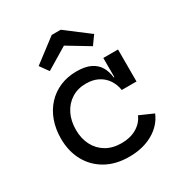

<svg xmlns="http://www.w3.org/2000/svg" viewBox="-184 -920 1001 1062"><g transform="rotate(-30 316.0 -389.0)"><path d="M335 10Q250 10 187.5 -25.2Q125 -60.5 91 -122.8Q57 -185 57 -266Q57 -327 75.5 -378.2Q94 -429.5 128.5 -467Q163 -504.5 210.8 -525Q258.5 -545.5 317 -545.5Q371 -545.5 405.2 -529Q439.5 -512.5 457.2 -482.8Q475 -453 479 -413.5H501.5L483 -331Q477 -369 457 -398.5Q437 -428 404.5 -444.5Q372 -461 329 -461Q276 -461 236.5 -436.2Q197 -411.5 175 -367.5Q153 -323.5 153 -266Q153 -210.5 175.2 -167.8Q197.5 -125 238.2 -100.8Q279 -76.5 336 -76.5Q392.5 -76.5 433 -100.5Q473.5 -124.5 490.5 -165L578 -126.5Q551.5 -63 487.5 -26.5Q423.5 10 335 10ZM483 -331V-535.5H577V-331ZM357 -788.5 505.5 -675.5 466 -620.5 328.5 -703.5 190.5 -620.5 151 -675.5 299.5 -788.5Z"/></g></svg>

Font: Hepta Slab Medium
Style: Regular
Weight: 500
Designer: Michael LaGattuta
Foundry: Michael LaGattuta
Version: Version 1.102